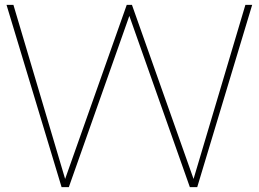

<svg xmlns="http://www.w3.org/2000/svg" viewBox="-20 -770 1064 790"><path d="M6.8 -750H35.2L248 -33.7L501.5 -750H522.9L776.4 -33.7L989.7 -750H1017.6L791.5 0H761.2L512.2 -704.6L263.2 0H233.4Z"/></svg>

Font: Spartan MB Thin
Style: Regular
Weight: 100
Designer: Matt Bailey, Mirko Velimirovic
Foundry: Matt Bailey
Version: Version 1.005